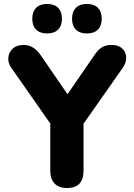

<svg xmlns="http://www.w3.org/2000/svg" viewBox="-20 -941 678 970"><path d="M419 -772Q383 -772 363.5 -791.5Q344 -811 344 -846Q344 -882 363.5 -901.5Q383 -921 419 -921Q455 -921 474.5 -901.5Q494 -882 494 -846Q494 -811 474.5 -791.5Q455 -772 419 -772ZM218 -772Q182 -772 162.5 -791.5Q143 -811 143 -846Q143 -882 162.5 -901.5Q182 -921 218 -921Q254 -921 273.5 -901.5Q293 -882 293 -846Q293 -811 273.5 -791.5Q254 -772 218 -772ZM318 9Q278 9 256 -13.5Q234 -36 234 -78V-317L36 -600Q20 -623 22 -649.5Q24 -676 44 -695Q64 -714 100 -714Q151 -714 187 -660L321 -465L456 -661Q475 -690 495 -702Q515 -714 543 -714Q578 -714 597 -696.5Q616 -679 617.5 -652.5Q619 -626 600 -598L402 -316V-78Q402 9 318 9Z"/></svg>

Font: Chiron GoRound TC EB
Style: Regular
Weight: 700
Designer: Ryoko NISHIZUKA 西塚涼子 (kana, bopomofo & ideographs); Paul D. Hunt (Latin, Greek & Cyrillic); Sandoll Communications 산돌커뮤니
Foundry: Adobe
Version: Version 1.000;hotconv 1.1.1;makeotfexe 2.6.0